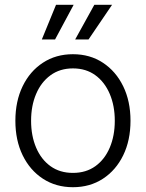

<svg xmlns="http://www.w3.org/2000/svg" viewBox="-20 -762 602 793"><path d="M281.2 11.2Q210.9 11.2 157.2 -23.9Q103.5 -59.1 73.5 -120.8Q43.5 -182.6 43.5 -263.2Q43.5 -343.8 73.5 -405.8Q103.5 -467.8 157.2 -502.9Q210.9 -538.1 281.2 -538.1Q351.6 -538.1 405 -502.9Q458.5 -467.8 488.8 -405.8Q519 -343.8 519 -263.2Q519 -182.6 489 -120.8Q459 -59.1 405.3 -23.9Q351.6 11.2 281.2 11.2ZM281.2 -47.9Q335.4 -47.9 374 -75.7Q412.6 -103.5 433.3 -152.3Q454.1 -201.2 454.1 -263.2Q454.1 -325.2 433.3 -374Q412.6 -422.9 374 -451.2Q335.4 -479.5 281.2 -479.5Q227.5 -479.5 188.7 -451.2Q149.9 -422.9 129.2 -374Q108.4 -325.2 108.4 -263.2Q108.4 -201.2 129.2 -152.3Q149.9 -103.5 188.5 -75.7Q227.1 -47.9 281.2 -47.9ZM207.5 -599.1H152.8L211.4 -742.2H284.2ZM345.7 -599.1H290.5L369.6 -742.2H442.9Z"/></svg>

Font: Inter 24pt Light
Style: Regular
Weight: 300
Designer: Rasmus Andersson
Foundry: rsms
Version: Version 4.001;git-66647c0bb